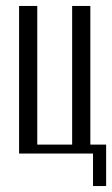

<svg xmlns="http://www.w3.org/2000/svg" viewBox="-20 -515 376 644"><path d="M44 -495H105V-30H222V-495H283V-30H336V109H292V0H44Z"/></svg>

Font: Moniqa Paragraph
Style: Regular
Weight: 400
Designer: Rajesh Rajput
Foundry: Rajesh Rajput
Version: Version 1.000